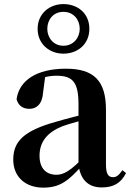

<svg xmlns="http://www.w3.org/2000/svg" viewBox="-20 -880 625 917"><path d="M186.6 16.2C267.4 16.2 307.5 -18.5 365.7 -82.4H400.8L385.3 -135.5C317.4 -62.3 282.2 -45.3 250 -45.3C201.3 -45.3 168.8 -75.1 168.8 -135.9C168.8 -202.7 205.7 -247.7 277.1 -276.7C312.3 -289.6 370.3 -304.9 424 -318.9V-344.4C370.7 -331.6 297.3 -313.4 245.4 -297.9C93 -255.1 43.3 -204.1 43.3 -117.6C43.3 -33.9 103.1 16.2 186.6 16.2ZM466.1 15.2C522.2 15.2 557.5 -5.4 581.9 -53.4L564.7 -67.2C546.5 -41.2 535.3 -33.8 519.7 -33.8C497.7 -33.8 486.1 -48.4 486.1 -94.8V-356.2C486.1 -494.2 428.2 -551.9 295.1 -551.9C154.4 -551.9 71.8 -495.7 59.2 -406.5C66.9 -376.3 88.6 -360.2 120.3 -360.2C153.7 -360.2 182.1 -381.6 185.9 -439.2L196.1 -516.3L133.8 -491.2C181.9 -510.9 215.8 -518.3 250 -518.3C327.1 -518.3 354.9 -487.8 354.9 -381.4V-94C363 -26.4 397.7 15.2 466.1 15.2ZM282.9 -661.5C233.1 -661.5 205.9 -702.3 205.9 -742.2C205.9 -784.6 233.1 -823.4 282.9 -823.4C332.7 -823.4 360.8 -784.6 360.8 -742.2C360.8 -702.3 332.7 -661.5 282.9 -661.5ZM282.9 -623.7C350.5 -623.7 406.8 -668.5 406.8 -742.2C406.8 -816.9 350.5 -860.5 282.9 -860.5C216.3 -860.5 159.7 -814.9 159.7 -742.2C159.7 -669.7 216.3 -623.7 282.9 -623.7Z"/></svg>

Font: Source Han Serif CN VF
Style: Regular
Weight: 250
Designer: Ryoko NISHIZUKA 西塚涼子 (kana & ideographs); Frank Grießhammer (Latin, Greek & Cyrillic); Wenlong ZHANG 张文龙 (bopomofo); San
Foundry: Adobe
Version: Version 2.002;hotconv 1.1.0;makeotfexe 2.6.0